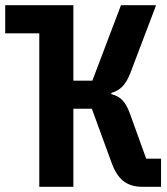

<svg xmlns="http://www.w3.org/2000/svg" viewBox="-20 -718 640 738"><path d="M131 -590H0V-698H262V-408H335L445 -698H580L481 -437Q468 -404 451 -386Q434 -368 408 -361V-356Q434 -350 451 -332.5Q468 -315 482 -274L542 -108H599V0H526Q483 0 454.5 -22Q426 -44 408 -95L333 -300H262V0H131Z"/></svg>

Font: IBM Plex Mono SmBld
Style: Regular
Weight: 600
Monospace: yes
Designer: Mike Abbink, Paul van der Laan, Pieter van Rosmalen
Foundry: Bold Monday
Version: Version 2.3